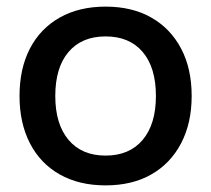

<svg xmlns="http://www.w3.org/2000/svg" viewBox="-20 -550 638 580"><path d="M299 10Q219 10 160.5 -23Q102 -56 70.5 -117Q39 -178 39 -260Q39 -343 70.5 -403.5Q102 -464 160.5 -497Q219 -530 299 -530Q379 -530 437 -497Q495 -464 527 -403.5Q559 -343 559 -260Q559 -178 527 -117Q495 -56 437 -23Q379 10 299 10ZM299 -80Q371 -80 411 -127.5Q451 -175 451 -260Q451 -346 411 -393Q371 -440 299 -440Q227 -440 187 -393Q147 -346 147 -260Q147 -175 187 -127.5Q227 -80 299 -80Z"/></svg>

Font: M PLUS 2 Thin Medium
Style: Regular
Weight: 500
Version: Version 1.001